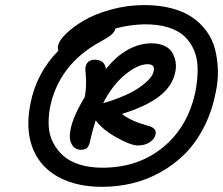

<svg xmlns="http://www.w3.org/2000/svg" viewBox="-20 -887 871 750"><path d="M378.9 -157.2Q303.7 -157.2 244.9 -179Q186 -200.7 148.2 -242.2Q110.4 -283.7 96.9 -344.2Q83.5 -404.8 99.1 -482.9Q122.1 -601.6 208 -689Q204.1 -698.2 207 -709Q210.9 -729 238.3 -755.6Q265.6 -782.2 308.3 -807.4Q351.1 -832.5 414.6 -849.9Q478 -867.2 543.9 -867.2Q602.1 -867.2 649.7 -854.7Q697.3 -842.3 730.2 -819.8Q763.2 -797.4 786.4 -765.9Q809.6 -734.4 819.6 -696Q829.6 -657.7 831.1 -613.5Q832.5 -569.3 821.8 -522Q807.1 -448.7 775.6 -388.2Q744.1 -327.6 701.7 -285.4Q659.2 -243.2 606.4 -213.9Q553.7 -184.6 496.6 -170.9Q439.5 -157.2 378.9 -157.2ZM174.8 -464.8Q168.5 -427.2 170.4 -393.1Q172.4 -358.9 187.7 -329.3Q203.1 -299.8 227.8 -278.1Q252.4 -256.3 291.5 -244.1Q330.6 -231.9 379.9 -231.9Q521 -231.9 618.7 -313.2Q716.3 -394.5 744.1 -533.2Q752.4 -579.1 752 -618.9Q751.5 -658.7 738 -690.7Q724.6 -722.7 700.2 -745.4Q675.8 -768.1 636 -780.3Q596.2 -792.5 543 -792Q485.4 -790.5 431.2 -775.9Q428.2 -762.7 414.8 -751.2Q401.4 -739.7 372.1 -724.1Q208.5 -634.8 174.8 -464.8ZM296.9 -301.8Q272.9 -301.8 260.7 -322.5Q248.5 -343.3 254.9 -377.9Q263.7 -429.7 311 -507.8Q319.8 -550.8 314 -608.9Q311.5 -628.9 321 -641.4Q330.6 -653.8 350.1 -653.8Q388.7 -653.8 394 -617.2Q432.6 -666.5 478.5 -692.1Q524.4 -717.8 571.8 -717.8Q601.1 -717.8 622.1 -708Q643.1 -698.2 652.6 -682.1Q662.1 -666 665.8 -645.5Q669.4 -625 664.1 -603Q653.3 -550.8 602.8 -511.2Q552.2 -471.7 456.1 -441.9Q487.8 -416 553.2 -397Q573.7 -392.6 582 -384Q590.3 -375.5 587.9 -362.8Q584 -343.8 564.9 -331.3Q545.9 -318.8 519 -318.8Q490.7 -318.8 435.3 -349.9Q379.9 -380.9 354 -417Q343.8 -387.7 334 -345.2Q329.6 -319.8 321.5 -310.8Q313.5 -301.8 296.9 -301.8ZM557.1 -636.2Q518.6 -636.2 469 -595.7Q419.4 -555.2 382.8 -483.9Q476.1 -511.2 525.4 -545.9Q574.7 -580.6 580.1 -607.9Q586.9 -636.2 557.1 -636.2Z"/></svg>

Font: Shantell Sans Normal
Style: Italic
Weight: 400
Italic angle: -11.31°
Designer: Stephen Nixon, Anya Danilova, Shantell Martin
Foundry: Arrow Type
Version: Version 1.006;[559af2be0]